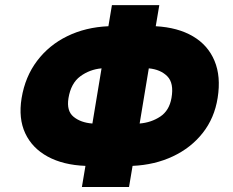

<svg xmlns="http://www.w3.org/2000/svg" viewBox="-20 -748 932 768"><path d="M617.2 -727.5 603 -643.1Q691.4 -638.2 751.7 -602.8Q812 -567.4 838.1 -504.6Q864.3 -441.9 850.6 -356.4Q837.9 -275.9 791 -216.3Q744.1 -156.7 671.6 -122.6Q599.1 -88.4 510.3 -84.5L496.1 0H307.6L321.8 -84.5Q232.9 -87.9 170.9 -121.6Q108.9 -155.3 81.1 -214.6Q53.2 -273.9 66.4 -355.5Q80.6 -441.4 128.4 -504.6Q176.3 -567.9 249.5 -603.5Q322.8 -639.2 413.6 -643.1L427.7 -727.5ZM253.9 -355.5Q245.6 -304.2 274.4 -280.8Q303.2 -257.3 349.6 -253.9L386.2 -474.6Q338.4 -470.2 301 -442.6Q263.7 -415 253.9 -355.5ZM666 -356.4Q676.3 -415.5 649.2 -442.9Q622.1 -470.2 575.2 -474.6L538.6 -253.9Q585 -257.8 621.1 -281.7Q657.2 -305.7 666 -356.4Z"/></svg>

Font: Inter Tight Black
Style: Italic
Weight: 900
Italic angle: -9.39999°
Designer: Rasmus Andersson
Foundry: rsms
Version: Version 3.004; ttfautohint (v1.8.4.7-5d5b)